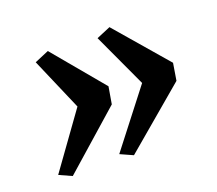

<svg xmlns="http://www.w3.org/2000/svg" viewBox="-94 -691 878 777"><g transform="rotate(-20 345.0 -302.5)"><path d="M360 -42 305.5 -66.5 491 -305.5 383.5 -537.5 444 -563 636.5 -339.5 624.5 -266ZM98.5 -47.5 44.5 -72 212.5 -305.5 115 -531.5 176.5 -557.5 358.5 -339.5 346 -266Z"/></g></svg>

Font: Merriweather 36pt ExtraBold
Style: Italic
Weight: 800
Italic angle: -7.8°
Version: Version 2.101